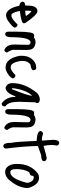

<svg xmlns="http://www.w3.org/2000/svg" viewBox="728 -1374 696 2191"><g transform="rotate(90 1075.5 -279.0)"><path d="M109 -359Q149 -358 244 -219L246 -202Q246 -174 109 -159L106 -156V-152Q127 -62 150 -62H162Q194 -62 259 -131H265Q285 -131 296 -102Q296 -78 212 -19Q190 -6 159 0Q78 0 46 -152Q0 -159 0 -190Q0 -212 34 -219V-215L44 -219V-244Q44 -359 109 -359ZM115 -287H106L102 -250V-219H106Q162 -221 162 -231Q136 -270 115 -287Z M464 -337Q549 -330 549 -254L551 -241L549 -85Q549 -58 580 -12V-10Q572 19 551 19Q489 -7 489 -91V-104L486 -106L489 -110V-112L492 -250Q492 -279 467 -279H455Q405 -259 405 -60Q405 9 370 9Q343 9 342 -25V-125Q342 -319 376 -319L386 -322L407 -319Q434 -337 464 -337Z M713 -339 754 -345Q779 -345 782 -314Q782 -287 717 -279Q676 -247 676 -197V-164Q696 -54 744 -54H754Q782 -54 838 -107H844Q864 -107 876 -79Q862 -36 786 -1Q772 5 751 5Q648 5 617 -157V-179Q617 -296 713 -339Z M1113 -386Q1157 -386 1157 -351L1148 -332L1142 -149Q1142 -25 1192 5L1194 20Q1191 49 1167 49H1161Q1086 -2 1086 -107H1079Q1039 5 982 5Q929 -10 929 -74Q929 -215 1042 -355Q1080 -386 1113 -386ZM992 -114 988 -86V-67H998Q1073 -254 1073 -295H1069Q1011 -230 992 -114Z M1348 -337Q1433 -330 1433 -254L1435 -241L1433 -85Q1433 -58 1464 -12V-10Q1456 19 1435 19Q1373 -7 1373 -91V-104L1370 -106L1373 -110V-112L1376 -250Q1376 -279 1351 -279H1339Q1289 -259 1289 -60Q1289 9 1254 9Q1227 9 1226 -25V-125Q1226 -319 1260 -319L1270 -322L1291 -319Q1318 -337 1348 -337Z M1613 -607Q1641 -601 1641 -579L1635 -535V-522Q1635 -478 1645 -429H1647Q1763 -464 1791 -464Q1820 -456 1820 -435Q1820 -401 1751 -401L1647 -364Q1647 -229 1676 3Q1670 30 1647 30H1645Q1610 30 1610 -60Q1597 -127 1588 -351H1570Q1476 -357 1476 -395Q1476 -406 1497 -422H1507L1553 -410H1585L1576 -535Q1576 -607 1613 -607Z M2010 -377Q2084 -377 2122 -267L2126 -246Q2126 -139 2026 -27Q1986 10 1945 10Q1885 10 1860 -59Q1851 -91 1851 -115V-127Q1851 -285 1966 -367Q1986 -377 2010 -377ZM1910 -117Q1910 -49 1945 -49Q2018 -49 2066 -236V-255Q2049 -317 2003 -317Q1985 -317 1985 -292Q1985 -275 1945 -265Q1910 -206 1910 -117Z"/></g></svg>

Font: Just Me Again Down Here
Style: Regular
Weight: 400
Designer: Kimberly Geswein
Foundry: Kimberly Geswein
Version: Version 1.002 2007